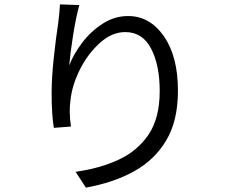

<svg xmlns="http://www.w3.org/2000/svg" viewBox="-20 -809 1040 874"><path d="M253 -789 341 -786Q325 -727 312.5 -647Q300 -567 295 -511Q315 -563 354 -614.5Q393 -666 447 -701Q501 -736 563 -736Q662 -736 726 -644Q790 -552 790 -396Q790 -259 736.5 -169.5Q683 -80 589 -28.5Q495 23 371 45L324 -27Q433 -42 519 -81.5Q605 -121 656 -196Q707 -271 707 -395Q707 -512 668 -587.5Q629 -663 550 -663Q489 -663 434 -613Q379 -563 343.5 -492Q308 -421 301 -354Q293 -302 303 -233L225 -227Q215 -288 215 -384Q215 -455 225 -547.5Q235 -640 245 -704Q251 -752 253 -789Z"/></svg>

Font: Noto Sans CJK KR Regular (TTF)
Style: Regular
Weight: 400
Designer: Ryoko NISHIZUKA 西塚涼子 (kana & ideographs); Paul D. Hunt (Latin, Greek & Cyrillic); Wenlong ZHANG 张文龙 (bopomofo); Sandoll 
Foundry: Adobe Systems Incorporated
Version: Version 1.004;PS 1.004;hotconv 1.0.82;makeotf.lib2.5.63406